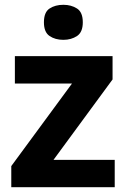

<svg xmlns="http://www.w3.org/2000/svg" viewBox="-20 -780 528 800"><path d="M458 0H27V-88L280 -432H42V-546H449V-449L203 -114H458ZM244 -760Q277 -760 301 -744.5Q325 -729 325 -687Q325 -646 301 -630Q277 -614 244 -614Q210 -614 186.5 -630Q163 -646 163 -687Q163 -729 186.5 -744.5Q210 -760 244 -760Z"/></svg>

Font: Noto Sans Sinhala UI
Style: Bold
Weight: 700
Designer: Jelle Bosma - Monotype Design Team
Foundry: Monotype Imaging Inc.
Version: Version 2.006; ttfautohint (v1.8.4.7-5d5b)